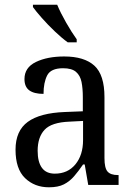

<svg xmlns="http://www.w3.org/2000/svg" viewBox="-20 -786 563 816"><path d="M188 10Q127 10 86.5 -29Q46 -68 46 -150Q46 -230 98 -268Q150 -306 256 -310L332 -313V-373Q332 -410 326.5 -437.5Q321 -465 303 -480.5Q285 -496 248 -496Q196 -496 180.5 -465.5Q165 -435 165 -387Q125 -387 104.5 -402Q84 -417 84 -450Q84 -499 132.5 -522.5Q181 -546 253 -546Q338 -546 381 -507Q424 -468 424 -373V-114Q424 -72 437 -57Q450 -42 481 -42H484V0H355L340 -87H333Q314 -59 295 -37Q276 -15 251.5 -2.5Q227 10 188 10ZM213 -48Q268 -48 300.5 -87.5Q333 -127 333 -191V-272L275 -269Q199 -266 169.5 -234.5Q140 -203 140 -145Q140 -98 158 -73Q176 -48 213 -48ZM268 -606Q243 -624 213 -652.5Q183 -681 157.5 -710Q132 -739 120 -756V-766H223Q237 -732 261 -690Q285 -648 306 -619V-606Z"/></svg>

Font: Noto Serif Hebrew SemiCondensed
Style: Regular
Weight: 400
Width: 4
Designer: Monotype Design Team
Foundry: Monotype Imaging Inc.
Version: Version 2.004; ttfautohint (v1.8.4.7-5d5b)